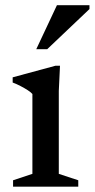

<svg xmlns="http://www.w3.org/2000/svg" viewBox="-20 -700 356 720"><path d="M205 -453.5 200.5 -359V-48L273.5 -24V0H29V-24L101.5 -48V-347.5Q96 -354 84 -361.8Q72 -369.5 57.2 -377.2Q42.5 -385 27.5 -390.5V-410L188 -453.5ZM116 -515.5 193.5 -680.5H315.5V-666L157 -515.5Z"/></svg>

Font: Newsreader 16pt 16pt Medium
Style: Regular
Weight: 500
Version: Version 1.003